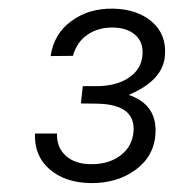

<svg xmlns="http://www.w3.org/2000/svg" viewBox="-20 -736 396 437"><path d="M168.5 -540H205.6Q249 -541.5 275.9 -561Q301.3 -579.6 304.2 -609.4Q307.1 -639.6 287.8 -656.5Q268.6 -673.3 236.8 -673.3Q204.1 -673.8 179.4 -657.2Q154.8 -640.6 146 -608.9L95.2 -608.4Q102.5 -658.7 142.3 -688Q182.1 -717.3 237.3 -716.3Q292 -715.3 325.4 -686.8Q358.9 -658.2 355.5 -610.8Q352.1 -553.2 272.9 -520Q336.9 -498.5 334 -433.6Q331.5 -381.3 289.1 -349.9Q246.6 -318.4 185.5 -319.3Q127.9 -320.3 92.8 -350.8Q57.6 -381.3 59.6 -432.1H109.9Q108.4 -401.4 129.4 -381.8Q150.4 -362.3 188 -362.3Q228 -362.3 254.2 -382.1Q280.3 -401.9 283.7 -434.6Q290 -497.6 203.6 -500L164.1 -500.5Z"/></svg>

Font: RobotoInd Light
Style: Italic
Weight: 300
Italic angle: -12°
Designer: Google
Version: Version 2.001151; 2014